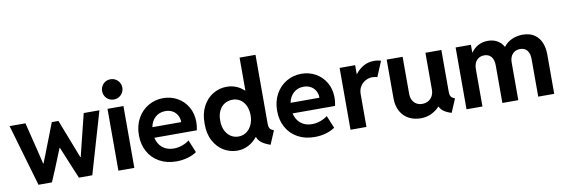

<svg xmlns="http://www.w3.org/2000/svg" viewBox="-55 -1176 4690 1599"><g transform="rotate(-10 2290.0 -376.5)"><path d="M15.6 -522.9H149.9L212.4 -269.5L236.8 -167H239.7L269 -240.2L367.7 -494.6H423.8L550.8 -167H554.7L579.6 -269.5L642.6 -522.9H775.4L623 0H509.8L461.4 -115.7L397.5 -271H393.6L330.6 -115.7L281.7 0H168Z M843.8 -522.9H978.5V0H843.8ZM825.2 -675.8Q825.2 -699.2 836.4 -719Q847.7 -738.8 867.2 -750Q886.7 -761.2 910.6 -761.2Q934.1 -761.2 953.6 -749.8Q973.1 -738.3 984.6 -718.8Q996.1 -699.2 996.1 -675.8Q996.1 -652.3 984.6 -632.8Q973.1 -613.3 953.6 -601.8Q934.1 -590.3 910.6 -590.3Q886.7 -590.3 867.2 -601.6Q847.7 -612.8 836.4 -632.6Q825.2 -652.3 825.2 -675.8Z M1063 -260.7Q1063 -340.8 1096.9 -402.1Q1130.9 -463.4 1188.5 -496.8Q1246.1 -530.3 1314.9 -530.3Q1379.9 -530.3 1434.3 -500Q1488.8 -469.7 1521 -414.3Q1553.2 -358.9 1553.2 -287.1Q1553.2 -270.5 1551.5 -255.1Q1549.8 -239.7 1545.4 -217.8H1186Q1197.8 -164.1 1235.8 -132.8Q1273.9 -101.6 1330.6 -101.6Q1367.7 -101.6 1402.8 -114.3Q1438 -127 1462.4 -146.5L1506.3 -40Q1474.6 -18.1 1429.7 -5.1Q1384.8 7.8 1334.5 7.8Q1252.9 7.8 1191.4 -26.4Q1129.9 -60.5 1096.4 -121.6Q1063 -182.6 1063 -260.7ZM1429.2 -307.6Q1429.2 -340.8 1414.6 -366.5Q1399.9 -392.1 1374 -406.5Q1348.1 -420.9 1314.9 -420.9Q1264.2 -420.9 1229.7 -390.4Q1195.3 -359.9 1185.1 -307.6Z M2021.5 -76.2H2017.1Q1985.8 -36.6 1942.4 -14.4Q1898.9 7.8 1848.6 7.8Q1788.6 7.8 1735.6 -23.4Q1682.6 -54.7 1650.1 -115.5Q1617.7 -176.3 1618.7 -260.7Q1617.7 -345.2 1650.1 -406.5Q1682.6 -467.8 1736.3 -499.8Q1790 -531.7 1852.1 -531.7Q1894 -531.7 1930.9 -517.1Q1967.8 -502.4 1997.1 -474.6H2001V-752H2135.7V-171.4Q2135.7 -151.4 2139.6 -139.4Q2143.6 -127.4 2152.3 -120.1Q2161.1 -112.8 2177.7 -106.4L2129.4 7.8Q2082 -8.8 2055.7 -29.3Q2029.3 -49.8 2021.5 -76.2ZM2008.3 -263.2Q2007.8 -310.5 1991.2 -345.5Q1974.6 -380.4 1945.8 -398.9Q1917 -417.5 1880.9 -417Q1842.8 -417 1813 -398.2Q1783.2 -379.4 1766.8 -344.2Q1750.5 -309.1 1751 -263.2Q1750.5 -217.3 1766.6 -181.9Q1782.7 -146.5 1812 -126.5Q1841.3 -106.4 1878.9 -106.4Q1916 -106.4 1945.3 -126.5Q1974.6 -146.5 1991.2 -181.9Q2007.8 -217.3 2008.3 -263.2Z M2231.9 -260.7Q2231.9 -340.8 2265.9 -402.1Q2299.8 -463.4 2357.4 -496.8Q2415 -530.3 2483.9 -530.3Q2548.8 -530.3 2603.3 -500Q2657.7 -469.7 2689.9 -414.3Q2722.2 -358.9 2722.2 -287.1Q2722.2 -270.5 2720.5 -255.1Q2718.8 -239.7 2714.4 -217.8H2355Q2366.7 -164.1 2404.8 -132.8Q2442.9 -101.6 2499.5 -101.6Q2536.6 -101.6 2571.8 -114.3Q2606.9 -127 2631.3 -146.5L2675.3 -40Q2643.6 -18.1 2598.6 -5.1Q2553.7 7.8 2503.4 7.8Q2421.9 7.8 2360.4 -26.4Q2298.8 -60.5 2265.4 -121.6Q2231.9 -182.6 2231.9 -260.7ZM2598.1 -307.6Q2598.1 -340.8 2583.5 -366.5Q2568.8 -392.1 2543 -406.5Q2517.1 -420.9 2483.9 -420.9Q2433.1 -420.9 2398.7 -390.4Q2364.3 -359.9 2354 -307.6Z M2806.6 -522.9H2938V-447.8H2940.4Q2966.8 -483.9 3006.8 -507.3Q3046.9 -530.8 3098.6 -530.8Q3116.7 -530.8 3132.8 -527.8Q3148.9 -524.9 3156.7 -521.5L3102.5 -392.1Q3097.2 -395 3085.2 -397.2Q3073.2 -399.4 3059.6 -399.4Q3032.2 -399.4 3004.9 -385.5Q2977.5 -371.6 2959.5 -343.8Q2941.4 -315.9 2941.4 -277.3V0H2806.6Z M3204.6 -195.8V-522.9H3339.4V-211.9Q3339.4 -178.7 3351.6 -155.5Q3363.8 -132.3 3385 -120.4Q3406.2 -108.4 3433.1 -108.4Q3461.9 -108.4 3484.6 -121.3Q3507.3 -134.3 3519.8 -158Q3532.2 -181.6 3532.2 -211.9V-522.9H3667V-173.3Q3667 -152.8 3670.4 -140.6Q3673.8 -128.4 3682.9 -120.6Q3691.9 -112.8 3709 -106.4L3660.6 7.8Q3580.6 -16.6 3562.5 -62.5H3560.1Q3529.8 -29.8 3489.3 -11Q3448.7 7.8 3399.9 7.8Q3344.2 7.8 3299.8 -15.9Q3255.4 -39.6 3230 -85.7Q3204.6 -131.8 3204.6 -195.8Z M3787.6 -522.9H3917V-457.5H3919.4Q3944.8 -493.7 3980.7 -512.2Q4016.6 -530.8 4061 -530.8Q4105.5 -530.8 4139.2 -511.7Q4172.9 -492.7 4192.4 -457.5H4194.8Q4222.2 -493.7 4264.2 -512.2Q4306.2 -530.8 4355 -530.8Q4417 -530.8 4456.1 -502.7Q4495.1 -474.6 4512.2 -430.4Q4529.3 -386.2 4529.3 -335.4V0H4394V-316.9Q4394 -365.2 4373 -391.1Q4352.1 -417 4313.5 -417Q4274.9 -417 4250.2 -391.1Q4225.6 -365.2 4225.6 -316.9V0H4090.8V-316.9Q4090.8 -365.2 4069.6 -391.1Q4048.3 -417 4009.8 -417Q3971.2 -417 3946.8 -390.6Q3922.4 -364.3 3922.4 -315.4V0H3787.6Z"/></g></svg>

Font: Reddit Sans
Style: Bold
Weight: 700
Designer: Stephen Hutchings
Foundry: Reddit
Version: Version 1.013